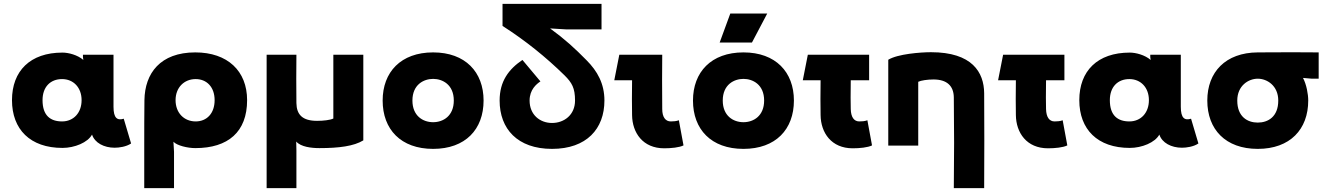

<svg xmlns="http://www.w3.org/2000/svg" viewBox="-20 -753 6860 993"><path d="M301 -125C241 -125 200 -155 200 -235C200 -304 241 -344 301 -344C360 -344 402 -300 402 -235C402 -169 360 -125 301 -125ZM42 -235C42 -84 136 12 303 12C366 12 434 -16 456 -57C470 -14 518 11 573 11C596 11 633 6 658 -11L620 -139C587 -129 567 -141 567 -201V-470H409V-458L411 -443C381 -469 334 -481 303 -481C136 -481 42 -386 42 -235Z M992 -125C932 -125 888 -169 888 -235C888 -300 932 -344 992 -344C1049 -344 1090 -303 1090 -235C1090 -166 1049 -125 992 -125ZM726 220H880V32L877 -20C895 0 951 13 990 13C1160 13 1258 -71 1258 -235C1258 -386 1157 -482 990 -482C809 -482 729 -374 727 -235C726 -159 726 -84 726 -8Z M1704 -470V-140C1688 -132 1652 -128 1620 -128C1544 -128 1514 -160 1513 -220C1512 -305 1512 -385 1513 -470H1359V220H1513V24L1512 -21C1536 7 1591 13 1632 13C1733 13 1810 3 1859 -27V-470Z M2220 -345C2268 -345 2327 -316 2327 -233C2327 -154 2273 -121 2220 -121C2167 -121 2113 -154 2113 -233C2113 -316 2172 -345 2220 -345ZM1959 -233C1959 -84 2053 17 2220 17C2387 17 2481 -84 2481 -233C2481 -380 2387 -482 2220 -482C2053 -482 1959 -380 1959 -233Z M2579 -619C2699 -542 2803 -458 2900 -363C2938 -325 2954 -298 2954 -233C2954 -159 2898 -117 2835 -117C2773 -117 2719 -159 2719 -233C2719 -289 2754 -318 2775 -332L2682 -443C2611 -395 2564 -333 2564 -233C2564 -87 2656 17 2835 17C3014 17 3106 -87 3106 -233C3106 -320 3070 -385 3013 -442C2953 -503 2903 -549 2825 -606L2908 -601H3091V-733H2579Z M3415 14C3451 14 3493 10 3515 -1L3491 -131C3478 -126 3463 -125 3449 -125C3422 -125 3405 -147 3405 -189C3404 -329 3404 -358 3405 -470H3183L3157 -338H3249C3248 -255 3248 -221 3249 -158C3250 -66 3305 14 3415 14Z M3825 -345C3873 -345 3932 -316 3932 -233C3932 -154 3878 -121 3825 -121C3772 -121 3718 -154 3718 -233C3718 -316 3777 -345 3825 -345ZM3564 -233C3564 -84 3658 17 3825 17C3992 17 4086 -84 4086 -233C4086 -380 3992 -482 3825 -482C3658 -482 3564 -380 3564 -233ZM3702 -533H3869L3948 -683H3757Z M4390 14C4426 14 4468 10 4490 -1L4466 -131C4453 -126 4438 -125 4424 -125C4397 -125 4381 -147 4380 -189C4379 -229 4379 -258 4380 -338H4475V-470H4158L4132 -338H4224C4223 -255 4223 -221 4224 -158C4225 -66 4280 14 4390 14Z M4729 0V-330C4743 -337 4777 -342 4808 -342C4876 -342 4912 -310 4913 -250C4915 -65 4915 35 4913 220H5070C5071 25 5071 -76 5070 -271C5069 -379 5008 -483 4795 -483C4742 -483 4623 -474 4574 -444V0Z M5400 14C5436 14 5478 10 5500 -1L5476 -131C5463 -126 5448 -125 5434 -125C5407 -125 5391 -147 5390 -189C5389 -229 5389 -258 5390 -338H5485V-470H5168L5142 -338H5234C5233 -255 5233 -221 5234 -158C5235 -66 5290 14 5400 14Z M5821 -125C5761 -125 5720 -155 5720 -235C5720 -304 5761 -344 5821 -344C5880 -344 5922 -300 5922 -235C5922 -169 5880 -125 5821 -125ZM5562 -235C5562 -84 5656 12 5823 12C5886 12 5954 -16 5976 -57C5990 -14 6038 11 6093 11C6116 11 6153 6 6178 -11L6140 -139C6107 -129 6087 -141 6087 -201V-470H5929V-458L5931 -443C5901 -469 5854 -481 5823 -481C5656 -481 5562 -386 5562 -235Z M6485 -346C6533 -346 6591 -310 6591 -233C6591 -149 6538 -119 6485 -119C6432 -119 6379 -149 6379 -233C6379 -310 6437 -346 6485 -346ZM6224 -233C6224 -84 6318 17 6485 17C6652 17 6746 -84 6746 -233C6746 -266 6737 -316 6719 -350L6765 -346H6800V-482C6705 -483 6632 -483 6485 -482C6318 -481 6224 -380 6224 -233Z"/></svg>

Font: Kreadon Extra Bold
Style: Regular
Weight: 800
Designer: kohakuno
Foundry: StudioGnu
Version: Version 1.000;Glyphs 3.1.2 (3151)